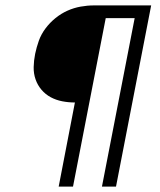

<svg xmlns="http://www.w3.org/2000/svg" viewBox="-20 -690 590 710"><path d="M197 0 257 -311Q233 -311 210 -315.5Q187 -320 167.5 -330.5Q148 -341 133.5 -358Q119 -375 111.5 -396.5Q104 -418 104.5 -442Q105 -466 110 -491Q115 -515 123.5 -539Q132 -563 148 -584.5Q164 -606 185 -623Q206 -640 229.5 -650.5Q253 -661 278 -665.5Q303 -670 327 -670H539L409 0H357L478 -623H371L250 0Z"/></svg>

Font: Lode Dark
Style: Italic
Weight: 400
Italic angle: -11°
Monospace: yes
Designer: Belleve Invis
Foundry: Belleve Invis
Version: Version 29.2.0; ttfautohint (v1.8.3)